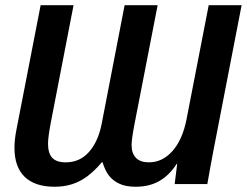

<svg xmlns="http://www.w3.org/2000/svg" viewBox="-20 -708 949 738"><path d="M501.5 9.8Q462.9 9.8 438.5 -2Q416 -12.2 400.4 -31Q384.8 -49.8 374 -84.5H371.6Q356 -65.9 341.6 -52.5Q327.1 -39.1 314.9 -29.8Q287.6 -9.8 257.1 0Q226.6 9.8 189.9 9.8Q114.3 9.8 75 -28.1Q35.6 -65.9 35.6 -140.1Q35.6 -170.4 43 -208.5L136.2 -688H262.7L174.8 -234.4Q164.6 -180.2 164.6 -155.8Q164.6 -118.7 180.9 -101.3Q197.3 -84 232.9 -84Q286.1 -84 321.5 -123.3Q356.9 -162.6 370.6 -231L459 -688H585.9L496.6 -229Q485.8 -172.4 485.8 -150.9Q485.8 -118.2 502.7 -101.1Q519.5 -84 552.2 -84Q604.5 -84 643.1 -127.7Q681.6 -171.4 696.8 -248.5L782.2 -688H908.7L800.3 -128.9Q794.4 -98.1 788.6 -66.2Q782.7 -34.2 776.9 -0.5H651.4L661.1 -78.6L659.2 -78.1Q630.4 -33.7 592 -12Q553.7 9.8 501.5 9.8Z"/></svg>

Font: Arimo SemiBold
Style: Italic
Weight: 600
Italic angle: -12°
Version: Version 1.33